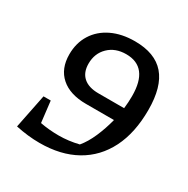

<svg xmlns="http://www.w3.org/2000/svg" viewBox="-144 -738 857 875"><g transform="rotate(30 284.5 -300.5)"><path d="M124 -184 137 -73Q184 -64 235 -64Q286 -64 339 -77Q365 -108 385 -154Q405 -200 418 -251H271Q186 -251 139 -292.5Q92 -334 92 -409Q92 -469 120.5 -514.5Q149 -560 201 -585Q253 -610 322 -610Q428 -610 479.5 -550.5Q531 -491 531 -369Q531 -249 488.5 -164.5Q446 -80 366.5 -35.5Q287 9 176 9Q115 9 50 -5L86 -184ZM296 -321H431Q435 -355 435 -387Q435 -539 317 -539Q260 -539 224.5 -504.5Q189 -470 189 -416Q189 -370 216.5 -345.5Q244 -321 296 -321Z"/></g></svg>

Font: Piazzolla Medium
Style: Italic
Weight: 500
Italic angle: -11.3°
Designer: Juan Pablo del Peral
Foundry: Huerta Tipografica
Version: Version 1.330